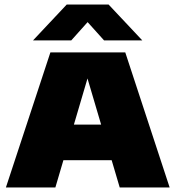

<svg xmlns="http://www.w3.org/2000/svg" viewBox="-20 -826 774 846"><path d="M6 0 202 -595H532L727.5 0H507.5L356 -512.5H375L224 0ZM201 -120 250.5 -277H482L531 -120ZM125.5 -648 274 -806H458.5L607 -648H438.5L349 -747.5H383L294 -648Z"/></svg>

Font: Encode Sans SC SemiExpanded Black
Style: Regular
Weight: 900
Width: 6
Designer: Multiple Designers
Foundry: Impallari Type
Version: Version 3.002